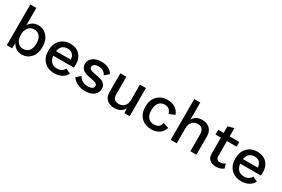

<svg xmlns="http://www.w3.org/2000/svg" viewBox="92 -1835 4344 2956"><g transform="rotate(30 2264.5 -357.5)"><path d="M354 -510Q448 -510 510.5 -439.5Q573 -369 573 -249Q573 -130 510 -60Q447 10 351 10Q294 10 249 -18.5Q204 -47 182 -95L177 0H83V-725H190V-417Q213 -459 256 -484.5Q299 -510 354 -510ZM328 -76Q393 -76 429.5 -122Q466 -168 466 -250Q466 -332 430 -377.5Q394 -423 329 -423Q266 -423 228 -375Q190 -327 190 -248Q190 -169 227.5 -122.5Q265 -76 328 -76Z M1153 -280Q1153 -248 1149 -218H783Q790 -149 828 -112Q866 -75 928 -75Q1020 -75 1058 -147L1143 -107Q1117 -52 1060.5 -21Q1004 10 930 10Q816 10 747 -59.5Q678 -129 678 -250Q678 -370 746 -440Q814 -510 924 -510Q1030 -510 1091.5 -445.5Q1153 -381 1153 -280ZM785 -300H1048Q1044 -360 1011 -392.5Q978 -425 922 -425Q866 -425 830.5 -393Q795 -361 785 -300Z M1478 10Q1403 10 1341 -19Q1279 -48 1243 -101L1317 -165Q1366 -75 1480 -75Q1526 -75 1553 -91.5Q1580 -108 1580 -136Q1580 -179 1520 -192L1415 -214Q1267 -243 1267 -356Q1267 -420 1323 -465Q1379 -510 1473 -510Q1624 -510 1682 -408L1608 -346Q1589 -384 1553 -404.5Q1517 -425 1475 -425Q1427 -425 1400 -407.5Q1373 -390 1373 -362Q1373 -318 1442 -304L1556 -280Q1687 -254 1687 -151Q1687 -78 1630.5 -34Q1574 10 1478 10Z M1995 10Q1915 10 1864 -34.5Q1813 -79 1813 -170V-500H1920V-197Q1920 -132 1947.5 -105Q1975 -78 2030 -78Q2085 -78 2123 -116Q2161 -154 2161 -229V-500H2268V0H2174L2169 -81Q2120 10 1995 10Z M2651 -510Q2816 -510 2869 -370L2768 -330Q2742 -425 2652 -425Q2584 -425 2547 -379Q2510 -333 2510 -249Q2510 -165 2547.5 -120Q2585 -75 2652 -75Q2755 -75 2775 -172L2872 -139Q2851 -69 2794.5 -29.5Q2738 10 2654 10Q2541 10 2472 -59.5Q2403 -129 2403 -250Q2403 -370 2471.5 -440Q2540 -510 2651 -510Z M2997 0V-725H3104V-420Q3153 -510 3266 -510Q3349 -510 3401.5 -462Q3454 -414 3454 -324V0H3347V-290Q3347 -422 3240 -422Q3184 -422 3144 -383Q3104 -344 3104 -264V0Z M3912 -111 3936 -33Q3887 10 3805 10Q3734 10 3692 -24.5Q3650 -59 3649 -132V-416H3553V-500H3649V-617L3756 -647V-500H3928V-416H3756V-150Q3756 -79 3828 -79Q3877 -79 3912 -111Z M4477 -280Q4477 -248 4473 -218H4107Q4114 -149 4152 -112Q4190 -75 4252 -75Q4344 -75 4382 -147L4467 -107Q4441 -52 4384.5 -21Q4328 10 4254 10Q4140 10 4071 -59.5Q4002 -129 4002 -250Q4002 -370 4070 -440Q4138 -510 4248 -510Q4354 -510 4415.5 -445.5Q4477 -381 4477 -280ZM4109 -300H4372Q4368 -360 4335 -392.5Q4302 -425 4246 -425Q4190 -425 4154.5 -393Q4119 -361 4109 -300Z"/></g></svg>

Font: Elaine Sans Medium
Style: Regular
Weight: 500
Designer: Wei Huang
Foundry: Wei Huang
Version: Version 2.001;December 24, 2019;FontCreator 12.0.0.2547 64-b